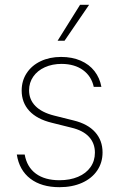

<svg xmlns="http://www.w3.org/2000/svg" viewBox="-20 -778 503 809"><path d="M240.2 -508.8Q200.2 -508.8 168.9 -494.6Q137.7 -480.5 120.1 -455.1Q102.5 -429.7 102.5 -397.5Q102.5 -358.4 129.2 -331.3Q155.8 -304.2 208 -291L290 -270.5Q350.1 -255.9 381.1 -220.9Q412.1 -186 412.1 -135.7Q412.1 -92.8 389.6 -59.6Q367.2 -26.4 325.9 -7.8Q284.7 10.7 230.5 10.7Q154.8 10.7 107.9 -25.1Q61 -61 50.8 -127H84Q93.3 -74.2 131.1 -46.4Q168.9 -18.6 230.5 -18.6Q274.9 -18.6 308.8 -33Q342.8 -47.4 361.3 -73.7Q379.9 -100.1 379.9 -134.8Q379.9 -174.3 355 -201.4Q330.1 -228.5 280.3 -240.2L198.2 -260.7Q135.7 -275.9 103.5 -310.8Q71.3 -345.7 71.3 -396.5Q71.3 -437.5 92.3 -469.7Q113.3 -502 151.1 -520Q189 -538.1 237.3 -538.1Q283.7 -538.1 319.8 -522.5Q356 -506.8 378.2 -478.3Q400.4 -449.7 407.2 -412.1H375Q365.2 -457 329.8 -482.7Q294.4 -508.3 240.2 -508.8ZM317.4 -757.8H355.5L252 -606.4H222.7Z"/></svg>

Font: Pretendard Std Thin
Style: Regular
Weight: 100
Designer: Base glyphs from Inter by Rasmus Andersson; Hangeul glyphs from Noto Sans CJK(Source Han Sans) by Jang Soo-young and Kan
Foundry: Kil Hyung-jin
Version: Version 1.309